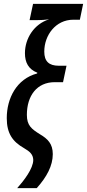

<svg xmlns="http://www.w3.org/2000/svg" viewBox="-20 -780 450 993"><path d="M69 193H170C222 135 253 77 253 17C253 -36 227 -62 186 -86C143 -113 119 -131 119 -186C119 -285 171 -355 263 -355H306L324 -440H284C233 -440 209 -463 209 -513C209 -598 268 -678 359 -678H393L410 -760H151L133 -676H174C192 -676 211 -677 234 -680C156 -656 109 -581 109 -505C109 -457 127 -422 173 -404L172 -400C66 -372 15 -272 15 -169C15 -89 46 -47 104 -14C135 4 151 19 152 47C152 92 103 155 69 193Z"/></svg>

Font: Noto Sans UI Condensed Medium
Style: Italic
Weight: 500
Width: 3
Italic angle: -12°
Designer: Monotype Design Team
Foundry: Monotype Imaging Inc.
Version: Version 1.901